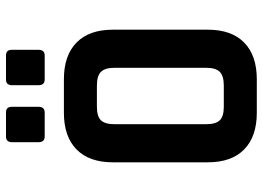

<svg xmlns="http://www.w3.org/2000/svg" viewBox="-138 -738 876 640"><g transform="rotate(-90 300.0 -418.0)"><path d="M146 -728V-816Q146 -836 165 -836H245Q264 -836 264 -817V-728Q264 -707 245 -707H165Q146 -707 146 -728ZM336 -728V-816Q336 -836 355 -836H435Q454 -836 454 -817V-728Q454 -707 435 -707H355Q336 -707 336 -728ZM264 -110H335Q367 -110 380.5 -123.5Q394 -137 394 -169V-474Q394 -506 380.5 -519.5Q367 -533 335 -533H264Q232 -533 219 -519.5Q206 -506 206 -474V-169Q206 -137 219 -123.5Q232 -110 264 -110ZM356 0H244Q165 0 122 -42Q79 -84 79 -163V-480Q79 -559 122 -601Q165 -643 244 -643H356Q435 -643 478 -601Q521 -559 521 -480V-163Q521 -84 478 -42Q435 0 356 0Z"/></g></svg>

Font: RajdhaniMono
Style: Bold
Weight: 700
Monospace: yes
Designer: Satya Rajpurohit, Jyotish Sonowal
Foundry: Indian Type Foundry
Version: Version 1.201;PS 1.0;hotconv 1.0.78;makeotf.lib2.5.61930; tt